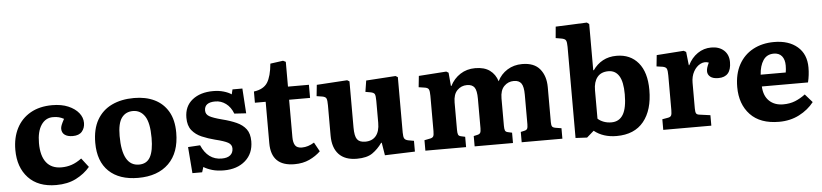

<svg xmlns="http://www.w3.org/2000/svg" viewBox="-45 -1025 5552 1297"><g transform="rotate(-5 2730.5 -376.5)"><path d="M292 14Q170 14 103.5 -57Q37 -128 37 -246Q37 -330 69.5 -393Q102 -456 163.5 -491Q225 -526 311 -526Q374 -526 419.5 -506.5Q465 -487 490 -456Q515 -425 515 -388Q515 -354 495 -330Q475 -306 432 -306Q397 -306 377.5 -320.5Q358 -335 358 -362Q358 -373 363.5 -387Q369 -401 383 -427Q366 -436 349.5 -440.5Q333 -445 309 -445Q259 -445 229.5 -401Q200 -357 200 -278Q200 -192 235 -147Q270 -102 338 -102Q374 -102 407 -113Q440 -124 475 -150L522 -89Q484 -44 427 -15Q370 14 292 14Z M848 14Q720 14 649.5 -53.5Q579 -121 579 -247Q579 -340 614.5 -402Q650 -464 714.5 -495Q779 -526 866 -526Q945 -526 1004 -497.5Q1063 -469 1096.5 -412Q1130 -355 1130 -268Q1130 -133 1055.5 -59.5Q981 14 848 14ZM861 -75Q914 -75 937.5 -118Q961 -161 961 -247Q961 -350 931.5 -394.5Q902 -439 851 -439Q802 -439 774.5 -402Q747 -365 747 -279Q747 -75 861 -75Z M1215 14 1201 -164 1283 -169Q1327 -67 1421 -67Q1460 -67 1479.5 -83.5Q1499 -100 1499 -129Q1499 -155 1474 -169Q1449 -183 1387 -198Q1340 -210 1299 -227.5Q1258 -245 1232.5 -276.5Q1207 -308 1207 -362Q1207 -440 1261 -483Q1315 -526 1402 -526Q1441 -526 1473.5 -516.5Q1506 -507 1526 -493L1534 -526H1601L1612 -357L1532 -362Q1515 -407 1482.5 -431Q1450 -455 1411 -455Q1337 -455 1337 -400Q1337 -374 1361 -360Q1385 -346 1446 -330Q1502 -316 1543 -297.5Q1584 -279 1607 -248.5Q1630 -218 1630 -166Q1630 -83 1574.5 -34.5Q1519 14 1429 14Q1384 14 1350 4Q1316 -6 1292 -21L1281 14Z M1908 14Q1750 14 1750 -142V-423H1677V-499Q1743 -508 1769.5 -549.5Q1796 -591 1804 -677L1891 -689L1909 -680V-512H2051V-423H1909V-169Q1909 -133 1921.5 -113.5Q1934 -94 1968 -94Q2009 -94 2051 -120L2085 -58Q2053 -27 2009 -6.5Q1965 14 1908 14Z M2331 14Q2250 14 2208.5 -30.5Q2167 -75 2167 -157V-363Q2167 -395 2162 -408Q2157 -421 2134 -425L2096 -431L2104 -507L2311 -520L2326 -511V-198Q2326 -140 2342 -118Q2358 -96 2397 -96Q2444 -96 2469.5 -126.5Q2495 -157 2495 -215V-364Q2495 -400 2489 -410.5Q2483 -421 2461 -425L2427 -431L2439 -507L2639 -520L2654 -511V-135Q2654 -106 2660.5 -95Q2667 -84 2686 -80L2725 -73V0L2521 7L2507 -79H2503Q2474 -38 2436.5 -12Q2399 14 2331 14Z M2796 0V-71L2836 -79Q2851 -82 2856.5 -91Q2862 -100 2862 -127V-366Q2862 -398 2856 -410Q2850 -422 2827 -425L2788 -431L2796 -507L2983 -520L2998 -511L3006 -420H3009Q3034 -469 3078 -497.5Q3122 -526 3179 -526Q3241 -526 3278 -499Q3315 -472 3330 -424Q3353 -471 3397 -498.5Q3441 -526 3498 -526Q3579 -526 3618 -478.5Q3657 -431 3657 -355V-118Q3657 -97 3662.5 -88.5Q3668 -80 3688 -77L3725 -71V0H3449V-70L3471 -75Q3488 -78 3493 -87Q3498 -96 3498 -118V-318Q3498 -373 3482.5 -395Q3467 -417 3432 -417Q3393 -417 3366 -389.5Q3339 -362 3339 -307V-121Q3339 -100 3343 -89.5Q3347 -79 3363 -76L3390 -70V0H3130V-70L3152 -75Q3169 -78 3174.5 -87Q3180 -96 3180 -118V-318Q3180 -375 3164.5 -396Q3149 -417 3114 -417Q3075 -417 3048 -389.5Q3021 -362 3021 -307V-121Q3021 -100 3025 -89.5Q3029 -79 3045 -76L3072 -70V0Z M3892 7 3814 3V-615Q3814 -647 3807.5 -659Q3801 -671 3774 -675L3739 -681L3746 -758L3958 -767L3973 -756V-445L3976 -441Q4004 -482 4044.5 -504Q4085 -526 4138 -526Q4231 -526 4285 -461.5Q4339 -397 4339 -277Q4339 -141 4276 -63.5Q4213 14 4092 14Q4001 14 3940 -35ZM4065 -81Q4118 -81 4144.5 -125Q4171 -169 4171 -262Q4171 -347 4146 -387Q4121 -427 4074 -427Q4024 -427 3998.5 -395Q3973 -363 3973 -307V-114Q3989 -99 4013 -90Q4037 -81 4065 -81Z M4409 0V-72L4449 -79Q4465 -82 4470 -92Q4475 -102 4475 -128V-363Q4475 -396 4469.5 -408.5Q4464 -421 4442 -425L4401 -431L4409 -507L4593 -520L4609 -511L4619 -420H4622Q4646 -469 4687.5 -497.5Q4729 -526 4780 -526Q4834 -526 4866 -496.5Q4898 -467 4898 -417Q4898 -316 4811 -316Q4774 -316 4756 -331Q4738 -346 4738 -368Q4738 -380 4741.5 -392Q4745 -404 4755 -426Q4726 -437 4698 -422.5Q4670 -408 4652 -375.5Q4634 -343 4634 -299V-126Q4634 -102 4639 -92.5Q4644 -83 4662 -81L4735 -71V0Z M5194 14Q5066 14 4999 -57Q4932 -128 4932 -244Q4932 -333 4966.5 -396Q5001 -459 5063 -492.5Q5125 -526 5206 -526Q5305 -526 5364 -475.5Q5423 -425 5423 -334Q5423 -283 5411 -234H5098Q5101 -170 5137 -135.5Q5173 -101 5232 -101Q5277 -101 5313 -115.5Q5349 -130 5382 -155L5431 -99Q5392 -49 5331 -17.5Q5270 14 5194 14ZM5097 -314H5267Q5271 -335 5271 -361Q5271 -402 5252 -425Q5233 -448 5197 -448Q5150 -448 5125.5 -411Q5101 -374 5097 -314Z"/></g></svg>

Font: Literata
Style: Bold
Weight: 700
Designer: Latin by Veronika Burian and Jose Scaglione. Greek by Irene Vlachou. Cyrillic by Vera Evstafieva.
Foundry: TypeTogether
Version: Version 3.103; ttfautohint (v1.8.4.7-5d5b);gftools[0.9.29]